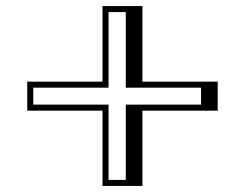

<svg xmlns="http://www.w3.org/2000/svg" viewBox="-20 -665 807 635"><path d="M339 -70H396V-319H645V-375H396V-625H339V-375H90V-319H339ZM451 -50H319V-299H70V-395H319V-645H451V-395H700V-299H451Z"/></svg>

Font: Jacques Francois Shadow
Style: Regular
Weight: 400
Designer: Alexei Vanyashin, Nikita Kanarev (i@xarsok.ru)
Foundry: Cyreal (www.cyreal.org)
Version: Version 1.003